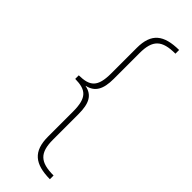

<svg xmlns="http://www.w3.org/2000/svg" viewBox="-286 -736 916 916"><g transform="rotate(45 171.5 -278.0)"><path d="M297 158V133C207 133 174 103 174 14V-158C174 -231 154 -267 103 -277V-278C153 -289 174 -325 174 -396V-570C174 -659 207 -689 297 -689V-714C195 -713 147 -677 147 -578V-406C147 -313 117 -291 44 -290V-266C117 -265 147 -242 147 -148V20C147 120 195 157 297 158Z"/></g></svg>

Font: Noto Sans Gujarati UI Condensed Thin
Style: Regular
Weight: 100
Width: 3
Designer: Jelle Bosma - Monotype Design Team, Universal Thirst
Foundry: Monotype Imaging Inc.
Version: Version 2.106